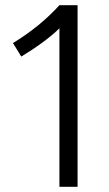

<svg xmlns="http://www.w3.org/2000/svg" viewBox="-20 -720 419 740"><path d="M209 -700C161 -647 102 -598 30 -554L62 -502C115 -534 172 -574 209 -611V0H279V-700Z"/></svg>

Font: Gully Light
Style: Regular
Weight: 300
Designer: jaikishan Patel
Foundry: MagicType
Version: Version 1.000;Glyphs 3.2 (3242)